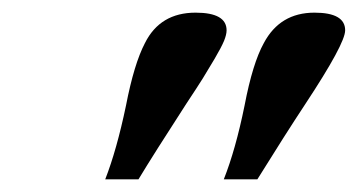

<svg xmlns="http://www.w3.org/2000/svg" viewBox="-20 -743 563 302"><path d="M145.5 -460.9Q163.6 -507.3 178.2 -577.1Q190.9 -642.6 208 -675.3Q231.9 -723.1 287.6 -723.1Q336.4 -723.1 336.4 -695.3Q336.4 -688.5 332.3 -678.5Q328.1 -668.5 317.6 -650.6Q307.1 -632.8 299.1 -619.9Q291 -606.9 272.9 -579.6Q221.7 -500.5 197.8 -460.9ZM332 -460.9Q350.6 -507.8 364.7 -577.1Q377.4 -643.6 395 -675.3Q420.4 -723.1 474.6 -723.1Q522.9 -723.1 522.9 -695.3Q522.9 -674.3 460.4 -579.6Q428.2 -530.8 384.8 -460.9Z"/></svg>

Font: Elstob 18pt SemiBold
Style: Italic
Weight: 600
Italic angle: -20°
Designer: Peter S. Baker
Version: Version 1.015